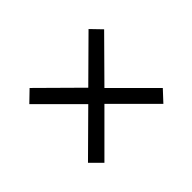

<svg xmlns="http://www.w3.org/2000/svg" viewBox="-73 -655 479 479"><g transform="rotate(45 167.0 -415.0)"><path d="M63 -283 35 -312 138 -416 35 -520 63 -547 167 -444 270 -547 299 -520 195 -416 299 -312 270 -283 167 -387Z"/></g></svg>

Font: Oswald ExtraLight
Style: Regular
Weight: 250
Designer: Vernon Adams
Foundry: Vernon Adams
Version: Version 4.103;gftools[0.9.33.dev8+g029e19f]